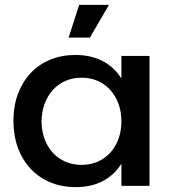

<svg xmlns="http://www.w3.org/2000/svg" viewBox="-20 -761 726 786"><path d="M477 -91Q448 -44.5 401 -19.8Q354 5 290 5Q232.5 5 185.5 -14.8Q138.5 -34.5 105 -70.5Q71.5 -106.5 53.2 -156.5Q35 -206.5 35 -267Q35 -327 53.5 -376.5Q72 -426 105.2 -461.5Q138.5 -497 185.2 -516.5Q232 -536 288 -536Q352.5 -536 400 -511.2Q447.5 -486.5 477 -439.5V-532H592V0H477ZM314 -443Q278 -443 248 -429.8Q218 -416.5 196.2 -392.5Q174.5 -368.5 162.5 -335.8Q150.5 -303 150 -264Q150.5 -225 162.5 -192.2Q174.5 -159.5 196 -136Q217.5 -112.5 247.5 -99.2Q277.5 -86 314 -86Q350 -86 380 -99.2Q410 -112.5 431.5 -136Q453 -159.5 465 -192.2Q477 -225 477 -264Q477 -303.5 465 -336.2Q453 -369 431.5 -392.8Q410 -416.5 380 -429.8Q350 -443 314 -443ZM304 -741H426L348 -607H261Z"/></svg>

Font: Argentum Sans
Style: Regular
Weight: 400
Designer: Julieta Ulanovsky, Owen Earl, Chris M. Simpson, Rasmus Andersson, Cristiano Sobral
Foundry: The Argentum Sans Project Authors
Version: Version 3.135; ttfautohint (v1.8.4.7-5d5b-dirty)